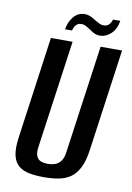

<svg xmlns="http://www.w3.org/2000/svg" viewBox="-84 -772 577 837"><g transform="rotate(10 205.0 -353.5)"><path d="M169 12Q135 12 107 7Q79 2 59.5 -13Q40 -28 32.5 -58Q25 -88 32 -139L95 -591H191L124 -114Q120 -87 126.5 -72.5Q133 -58 146.5 -53Q160 -48 177 -48Q193 -48 208 -53Q223 -58 234 -72.5Q245 -87 248 -114L315 -591H410L347 -140Q340 -89 324 -58.5Q308 -28 285 -13Q262 2 232.5 7Q203 12 169 12ZM304 -638Q290 -638 279 -643Q268 -648 256 -657Q247 -663 237 -668.5Q227 -674 215 -674Q202 -674 193 -665Q184 -656 180 -639H149Q155 -674 174.5 -696.5Q194 -719 222 -719Q237 -719 249 -713.5Q261 -708 273 -700Q283 -694 292 -689.5Q301 -685 312 -685Q326 -685 334.5 -693.5Q343 -702 348 -717H380Q374 -679 351.5 -658.5Q329 -638 304 -638Z"/></g></svg>

Font: Alumni Sans Thin SemiBold
Style: Italic
Weight: 600
Italic angle: -8°
Version: Version 1.016